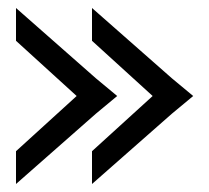

<svg xmlns="http://www.w3.org/2000/svg" viewBox="-20 -488 523 480"><path d="M410 -204 210 -386V-468L410 -292ZM410 -204V-292L463 -248ZM210 -28V-110L410 -292V-204ZM220 -204 20 -386V-468L220 -292ZM220 -204V-292L273 -248ZM20 -28V-110L220 -292V-204Z"/></svg>

Font: Akshar Light Light
Style: Regular
Weight: 300
Version: Version 1.100